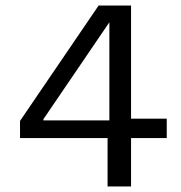

<svg xmlns="http://www.w3.org/2000/svg" viewBox="-20 -675 654 695"><path d="M52.5 -175.2V-223.7L91.5 -239.3H406.9L414.4 -245.4H583.6V-175.2ZM52.5 -212.3V-237.3L337 -655H392.6L398 -626.9L117.5 -214.7L137.1 -269.3V-213ZM454.4 -655V0H369.4V-206.7L375.9 -214.6V-655Z"/></svg>

Font: Intel One Mono Light
Style: Regular
Weight: 300
Monospace: yes
Designer: Fred Shallcrass
Foundry: Frere-Jones Type LLC
Version: Version 1.004